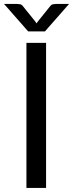

<svg xmlns="http://www.w3.org/2000/svg" viewBox="-39 -928 361 948"><path d="M188.5 0H91.5V-716.5H188.5ZM302 -908.5 183 -773H100L-19 -908.5H46Q52 -908.5 60.2 -907Q68.5 -905.5 74.5 -897L135.5 -821.5L141.5 -812.5L147.5 -821.5L208 -896.5Q214.5 -905.5 222.8 -907Q231 -908.5 237 -908.5Z"/></svg>

Font: Lato 2
Style: Regular
Weight: 400
Designer: Lukasz Dziedzic with Adam Twardoch and Botio Nikoltchev
Foundry: tyPoland Lukasz Dziedzic
Version: Version 2.015; 2015-08-06; http://www.latofonts.com/